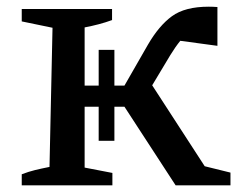

<svg xmlns="http://www.w3.org/2000/svg" viewBox="-20 -554 741 574"><path d="M45 0V-33Q66 -41 84.5 -45.5Q103 -50 128 -55L137 -471L45 -490V-527H315V-494Q296 -487 275 -481.5Q254 -476 233 -472V-298H275V-405H322V-298H352L422 -420Q455 -477 494 -505.5Q533 -534 604 -534Q616 -534 630 -533V-417L519 -432Q505 -415 489 -389L435 -299L592 -57L669 -38V0H505L352 -235H322V-133H275V-235H233V-53L316 -37V0Z"/></svg>

Font: Piazzolla SC Medium
Style: Regular
Weight: 500
Designer: Juan Pablo del Peral
Foundry: Huerta Tipografica
Version: Version 1.330